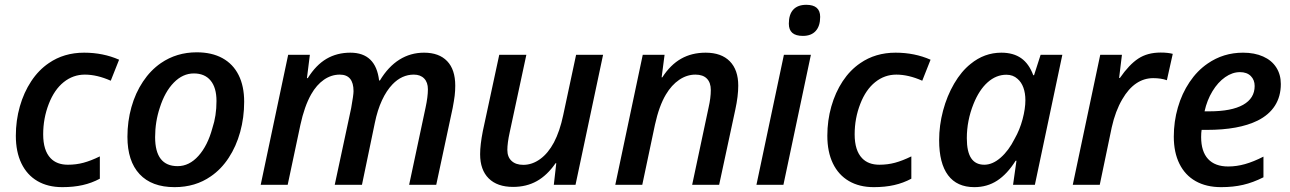

<svg xmlns="http://www.w3.org/2000/svg" viewBox="-20 -769 5370 799"><path d="M45.9 -204.1Q45.9 -267.6 62.5 -325.9Q79.1 -384.3 109.9 -430.9Q140.6 -477.5 183.1 -506.3Q246.1 -549.8 330.1 -549.8Q409.2 -549.8 475.6 -520.5L440.9 -433.1Q383.8 -458.5 333 -458.5Q284.2 -458.5 245.1 -427.2Q206.1 -396 183.1 -336.9Q159.7 -276.9 159.7 -210Q159.7 -143.1 190.4 -110.8Q216.3 -83.5 262.7 -83.5Q296.9 -83.5 327.6 -91.8Q358.4 -100.1 395.5 -118.2V-25.4Q361.8 -7.3 324 1.2Q286.1 9.8 239.3 9.8Q179.2 9.8 135.7 -15.6Q92.3 -41 69.1 -89.1Q45.9 -137.2 45.9 -204.1Z M510.3 -199.7Q510.3 -264.2 526.9 -323.2Q543.5 -382.3 575 -429.4Q606.4 -476.6 649.4 -506.3Q714.8 -551.3 798.8 -551.3Q861.3 -551.3 905.5 -527.1Q949.7 -502.9 972.9 -456.8Q996.1 -410.6 996.1 -345.7Q996.1 -279.8 979.5 -219.7Q962.9 -159.7 931.6 -112.1Q900.4 -64.5 857.4 -35.2Q793 9.8 706.5 9.8Q611.3 9.8 560.8 -44.4Q510.3 -98.6 510.3 -199.7ZM863.8 -235.8Q880.9 -286.6 880.9 -348.6Q880.9 -404.3 856.4 -433.8Q832 -463.4 786.6 -463.4Q740.7 -463.4 703.4 -425.3Q666 -387.2 645 -320.8Q625.5 -262.2 625.5 -198.2Q625.5 -77.6 719.2 -77.6Q767.6 -77.6 805.9 -120.4Q844.2 -163.1 863.8 -235.8Z M1179.2 -541H1269.5L1257.3 -443.8H1260.7Q1294.9 -498.5 1338.6 -524.2Q1382.3 -549.8 1438 -549.8Q1543.9 -549.8 1557.6 -434.1H1561Q1595.7 -491.7 1642.1 -520.8Q1688.5 -549.8 1744.6 -549.8Q1807.1 -549.8 1840.8 -514.6Q1874.5 -479.5 1874.5 -412.6Q1874.5 -390.6 1872.1 -370.6Q1869.6 -350.6 1863.8 -319.8L1795.4 0H1682.6L1751 -321.3Q1760.7 -366.2 1760.7 -397.5Q1760.7 -426.3 1745.1 -442.4Q1729.5 -458.5 1702.1 -458.5Q1652.3 -458.5 1613.3 -418Q1588.4 -392.1 1569.6 -351.6Q1550.8 -311 1540 -258.3L1486.3 0H1373L1441.4 -319.3Q1451.2 -374 1451.2 -389.6Q1451.2 -458.5 1394 -458.5Q1358.9 -458.5 1328.1 -437.3Q1297.4 -416 1274.9 -376.5Q1246.6 -326.2 1230 -249L1177.2 0H1064.9Z M1978 -127.4Q1978 -166 1989.3 -223.6L2057.6 -541H2170.4L2101.1 -218.3Q2091.3 -173.8 2091.3 -145Q2091.3 -115.7 2108.9 -99.4Q2126.5 -83 2157.7 -83Q2194.8 -83 2228 -107.2Q2261.2 -131.3 2285.2 -176.3Q2309.6 -222.7 2323.7 -289.6L2377.4 -541H2489.7L2375 0H2284.7L2294.9 -89.8H2292Q2257.3 -39.6 2214.1 -15.4Q2170.9 8.8 2115.2 8.8Q2049.3 8.8 2013.7 -26.6Q1978 -62 1978 -127.4Z M2654.8 -541H2745.6L2733.4 -447.3H2736.3Q2770 -499.5 2814.5 -524.7Q2858.9 -549.8 2916.5 -549.8Q2981.9 -549.8 3017.1 -513.9Q3052.2 -478 3052.2 -412.6Q3052.2 -369.1 3040 -313L2972.7 0H2860.4L2928.7 -321.3Q2938 -361.8 2938 -394.5Q2938 -425.3 2921.6 -441.9Q2905.3 -458.5 2874 -458.5Q2838.4 -458.5 2806.4 -436.8Q2774.4 -415 2751 -375.5Q2722.7 -328.1 2705.6 -250L2652.8 0H2540.5Z M3242.2 -541H3354.5L3240.2 0H3127.9ZM3262.7 -670.4Q3262.7 -709 3281.2 -729Q3299.8 -749 3335.4 -749Q3393.1 -749 3393.1 -698.7Q3393.1 -660.6 3374.5 -640.1Q3356 -619.6 3321.3 -619.6Q3291.5 -619.6 3277.1 -632.3Q3262.7 -645 3262.7 -670.4Z M3422.9 -204.1Q3422.9 -267.6 3439.5 -325.9Q3456.1 -384.3 3486.8 -430.9Q3517.6 -477.5 3560.1 -506.3Q3623 -549.8 3707 -549.8Q3786.1 -549.8 3852.5 -520.5L3817.9 -433.1Q3760.7 -458.5 3710 -458.5Q3661.1 -458.5 3622.1 -427.2Q3583 -396 3560.1 -336.9Q3536.6 -276.9 3536.6 -210Q3536.6 -143.1 3567.4 -110.8Q3593.3 -83.5 3639.6 -83.5Q3673.8 -83.5 3704.6 -91.8Q3735.4 -100.1 3772.5 -118.2V-25.4Q3738.8 -7.3 3700.9 1.2Q3663.1 9.8 3616.2 9.8Q3556.2 9.8 3512.7 -15.6Q3469.2 -41 3446 -89.1Q3422.9 -137.2 3422.9 -204.1Z M3888.2 -185.5Q3888.2 -247.1 3904.5 -308.6Q3920.9 -370.1 3950.7 -421.1Q3980.5 -472.2 4019 -502.9Q4076.2 -549.8 4147 -549.8Q4196.8 -549.8 4229.5 -526.9Q4262.2 -503.9 4279.8 -456.1H4283.2L4310.5 -541H4400.9L4286.6 0H4195.8L4210 -100.1H4206.5Q4171.4 -44.4 4129.6 -17.3Q4087.9 9.8 4034.7 9.8Q3962.4 9.8 3925.3 -39.8Q3888.2 -89.4 3888.2 -185.5ZM4202.6 -191.9Q4223.6 -228.5 4235.4 -272.7Q4247.1 -316.9 4247.1 -352.1Q4247.1 -381.3 4238.8 -404.3Q4230.5 -427.2 4214.4 -440.9Q4195.8 -458 4168 -458Q4125.5 -458 4090.1 -426.5Q4054.7 -395 4031.2 -336.4Q4003.4 -267.1 4003.4 -193.8Q4003.4 -137.7 4021.5 -110.6Q4039.6 -83.5 4076.2 -83.5Q4110.4 -83.5 4144 -112.8Q4177.7 -142.1 4202.6 -191.9Z M4558.6 -541H4648.9L4637.2 -444.8H4640.6Q4678.7 -500 4716.8 -525.1Q4754.9 -550.3 4810.1 -550.3Q4839.8 -550.3 4860.4 -544.9L4835.9 -435.1Q4812 -443.8 4778.8 -443.8Q4740.7 -443.8 4708.3 -421.9Q4675.8 -399.9 4650.4 -356Q4621.6 -307.1 4606.4 -238.8L4556.6 0H4444.3Z M4864.7 -200.2Q4864.7 -263.2 4881.6 -321.5Q4898.4 -379.9 4930.2 -427.2Q4961.9 -474.6 5005.4 -504.4Q5070.8 -549.8 5152.8 -549.8Q5200.7 -549.8 5236.3 -533.9Q5272 -518.1 5291 -488.5Q5310.1 -459 5310.1 -419.4Q5310.1 -367.7 5285.6 -329.3Q5261.2 -291 5213.4 -267.1Q5135.3 -228.5 5002.4 -228.5H4980.5Q4978.5 -216.8 4978.5 -198.7Q4978.5 -138.7 5007.3 -107.4Q5036.1 -76.2 5091.3 -76.2Q5126 -76.2 5161.4 -86.2Q5196.8 -96.2 5237.8 -117.2V-31.2Q5194.3 -9.3 5153.1 0.2Q5111.8 9.8 5062 9.8Q5000 9.8 4955.8 -15.1Q4911.6 -40 4888.2 -87.4Q4864.7 -134.8 4864.7 -200.2ZM5201.2 -411.1Q5201.2 -436.5 5185.1 -452.6Q5168.9 -468.8 5140.1 -468.8Q5108.4 -468.8 5078.4 -447.8Q5048.3 -426.8 5025.6 -389.4Q5002.9 -352.1 4992.7 -305.7H5012.2Q5105 -305.7 5153.1 -332.8Q5201.2 -359.9 5201.2 -411.1Z"/></svg>

Font: Viking Open Sans Light
Style: Bold Italic
Weight: 600
Italic angle: -12°
Foundry: Ascender Corporation
Version: Version 2.000